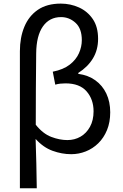

<svg xmlns="http://www.w3.org/2000/svg" viewBox="-20 -829 671 1049"><path d="M88.7 199.6V-549.1Q88.7 -624 113.1 -682.8Q137.5 -741.7 187 -775.5Q236.4 -809.3 312.3 -809.3Q364.7 -809.3 411.5 -788.3Q458.2 -767.2 487 -724.8Q515.9 -682.5 515.9 -616.8Q515.9 -556.5 487.7 -509.9Q459.4 -463.2 407.7 -430.5V-425.5Q461.9 -418.3 500.9 -390.2Q540 -362.1 561.1 -317.5Q582.2 -272.9 582.2 -215.6Q582.2 -161.1 564.7 -118.5Q547.1 -75.8 517 -46.3Q486.8 -16.8 448.5 -1.7Q410.1 13.4 369.1 13.4Q318.2 13.4 267.5 -5Q216.7 -23.3 174.6 -69.9Q177.3 -0.7 178.5 65.1Q179.7 130.9 180.9 199.6ZM348.2 -63.7Q387.6 -63.7 419.8 -82.2Q452 -100.7 471.6 -136.2Q491.2 -171.7 491.2 -220.9Q491.2 -286 453.1 -329.8Q415 -373.5 337.9 -373.5Q323.7 -373.5 309.6 -372Q295.6 -370.5 281.9 -366.5L268.3 -437.3Q326.1 -448.8 360.8 -475.7Q395.5 -502.6 411.3 -538.1Q427 -573.7 427 -609.6Q427 -673.1 392.7 -704.3Q358.4 -735.6 313.6 -735.6Q250.3 -735.6 214.4 -684.6Q178.5 -633.5 177.7 -536.7Q176.6 -439 176 -342.7Q175.4 -246.5 175.4 -147.4Q214.7 -98.2 260.3 -81Q305.8 -63.7 348.2 -63.7Z"/></svg>

Font: Shanggu Sans SC VF
Style: Regular
Weight: 250
Designer: GuiWonder
Version: Version 1.021